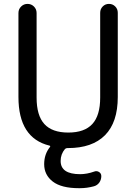

<svg xmlns="http://www.w3.org/2000/svg" viewBox="-20 -775 696 991"><path d="M328.1 -10.7Q320.3 -10.7 315.4 -5.9Q293 20.5 293 55.7Q293 124 393.6 124Q428.7 124 466.8 110.4Q479.5 105.5 491.2 112.8Q502.9 120.1 502.9 133.8Q502.9 152.3 492.7 167Q482.4 181.6 464.8 186.5Q428.7 196.3 392.6 196.3H387.7Q296.9 196.3 252.4 162.1Q208 127.9 208 72.3Q208 21.5 237.3 -15.6Q242.2 -21.5 235.4 -23.4Q75.2 -62.5 75.2 -274.4V-708Q75.2 -727.5 88.9 -741.2Q102.5 -754.9 122.1 -754.9Q141.6 -754.9 155.3 -741.2Q168.9 -727.5 168.9 -708V-271.5Q168.9 -178.7 209 -134.8Q249 -90.8 332.5 -90.8Q416 -90.8 456.5 -134.8Q497.1 -178.7 497.1 -271.5V-709Q497.1 -728.5 510.3 -741.7Q523.4 -754.9 542.5 -754.9Q561.5 -754.9 574.7 -741.7Q587.9 -728.5 587.9 -709V-274.4Q587.9 -143.6 522 -77.1Q456.1 -10.7 331.1 -10.7Z"/></svg>

Font: Gen Jyuu Gothic Regular
Style: Regular
Weight: 400
Designer: [Source Han Sans]
Ryoko NISHIZUKA  (kana & ideographs); Paul D. Hunt (Latin, Greek & Cyrillic); Wenlong ZHANG  (bopomofo
Version: Version 1.002.20150607